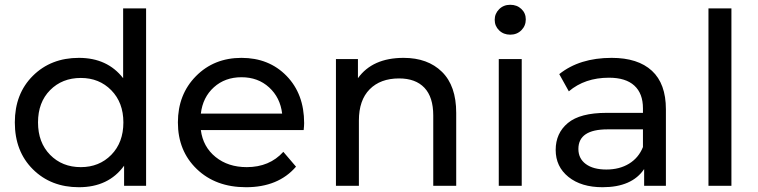

<svg xmlns="http://www.w3.org/2000/svg" viewBox="-20 -777 3171 803"><path d="M495 -742H591V0H499V-84Q434 6 310 6Q193 6 117.5 -69Q42 -144 42 -265Q42 -385 117.5 -460Q193 -535 310 -535Q429 -535 495 -450ZM318 -78Q395 -78 445.5 -129.5Q496 -181 496 -265Q496 -348 445.5 -399.5Q395 -451 318 -451Q240 -451 189.5 -400Q139 -349 139 -265Q139 -181 189.5 -129.5Q240 -78 318 -78Z M1252 -262Q1252 -251 1250 -233H820Q829 -163 881.5 -120.5Q934 -78 1012 -78Q1107 -78 1165 -142L1218 -80Q1144 6 1009 6Q882 6 803 -70Q724 -146 724 -265Q724 -382 799.5 -458.5Q875 -535 990 -535Q1105 -535 1178.5 -459.5Q1252 -384 1252 -262ZM820 -302H1160Q1152 -369 1105.5 -411.5Q1059 -454 990 -454Q921 -454 874.5 -412Q828 -370 820 -302Z M1668 -535Q1769 -535 1828.5 -476.5Q1888 -418 1888 -305V0H1792V-294Q1792 -371 1755 -410Q1718 -449 1649 -449Q1571 -449 1526 -403.5Q1481 -358 1481 -273V0H1385V-530H1477V-450Q1538 -535 1668 -535Z M2179 -696Q2179 -669 2160.5 -650.5Q2142 -632 2114 -632Q2086 -632 2067.5 -650Q2049 -668 2049 -694Q2049 -720 2067.5 -738.5Q2086 -757 2114 -757Q2142 -757 2160.5 -739.5Q2179 -722 2179 -696ZM2066 0V-530H2162V0Z M2538 -535Q2648 -535 2706.5 -481Q2765 -427 2765 -320V0H2674V-70Q2623 6 2500 6Q2411 6 2357.5 -37Q2304 -80 2304 -150Q2304 -220 2355 -262.5Q2406 -305 2517 -305H2669V-324Q2669 -386 2633 -419Q2597 -452 2527 -452Q2426 -452 2359 -395L2319 -467Q2404 -535 2538 -535ZM2669 -162V-236H2521Q2399 -236 2399 -154Q2399 -114 2430 -91Q2461 -68 2516 -68Q2571 -68 2611 -92.5Q2651 -117 2669 -162Z M2943 0V-742H3039V0Z"/></svg>

Font: Montserrat
Style: Regular
Weight: 500
Designer: Julieta Ulanovsky
Foundry: Julieta Ulanovsky
Version: Version 7.200;PS 007.200;hotconv 1.0.88;makeotf.lib2.5.64775